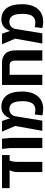

<svg xmlns="http://www.w3.org/2000/svg" viewBox="1024 -1644 633 2720"><g transform="rotate(-90 1340.0 -283.5)"><path d="M263 0V-346Q263 -385 270.5 -415Q278 -445 291 -463H35V-571H504V-463H426Q415 -437 411 -405Q407 -373 407 -346V0Z M603 0V-454L591 -571H735L747 -454V0Z M847 0 916 -385 836 -571H986L1026 -456Q1048 -521 1090.5 -550.5Q1133 -580 1185 -580Q1290 -580 1346.5 -508Q1403 -436 1404 -290Q1405 -180 1365.5 -106Q1326 -32 1250 -3Q1174 26 1066 1L1079 -107Q1153 -90 1194 -108Q1235 -126 1251.5 -172.5Q1268 -219 1267 -290Q1266 -384 1237.5 -425.5Q1209 -467 1155 -467Q1114 -467 1086.5 -442.5Q1059 -418 1053 -378L991 0Z M1497 0V-571H1814Q1891 -571 1939 -525Q1987 -479 1987 -378V0H1842V-385Q1842 -463 1775 -463H1641V0Z M2084 0 2153 -385 2073 -571H2223L2263 -456Q2285 -521 2327.5 -550.5Q2370 -580 2422 -580Q2527 -580 2583.5 -508Q2640 -436 2641 -290Q2642 -180 2602.5 -106Q2563 -32 2487 -3Q2411 26 2303 1L2316 -107Q2390 -90 2431 -108Q2472 -126 2488.5 -172.5Q2505 -219 2504 -290Q2503 -384 2474.5 -425.5Q2446 -467 2392 -467Q2351 -467 2323.5 -442.5Q2296 -418 2290 -378L2228 0Z"/></g></svg>

Font: Assistant
Style: Bold
Weight: 700
Designer: Hebrew By Ben Nathan, Latin by Paul Hunt
Version: Version 3.000